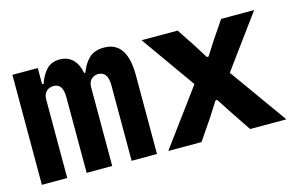

<svg xmlns="http://www.w3.org/2000/svg" viewBox="-72 -699 1345 870"><g transform="rotate(-15 600.0 -264.0)"><path d="M30 0V-516H149V-440H156Q170 -481 193 -504.5Q216 -528 254 -528Q291 -528 314.5 -505.5Q338 -483 346 -440H352Q367 -481 392.5 -504.5Q418 -528 462 -528Q516 -528 543 -488.5Q570 -449 570 -369V0H451V-354Q451 -388 439 -403.5Q427 -419 406 -419Q386 -419 373 -406Q360 -393 360 -368V0H240V-354Q240 -388 229 -403.5Q218 -419 197 -419Q176 -419 162.5 -406Q149 -393 149 -368V0Z M623 0 816 -262 636 -516H805L860 -433L902 -366H910L953 -433L1009 -516H1164L984 -270L1177 0H1007L942 -97L897 -166H889L845 -97L779 0Z"/></g></svg>

Font: iA Writer Mono V
Style: Regular
Weight: 400
Designer: Mike Abbink, Paul van der Laan, Pieter van Rosmalen
Foundry: Bold Monday
Version: Version 2.000